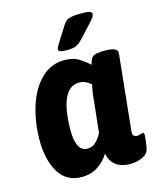

<svg xmlns="http://www.w3.org/2000/svg" viewBox="-110 -795 725 881"><g transform="rotate(-15 252.5 -355.0)"><path d="M170 8Q97 8 61 -51.5Q25 -111 25 -205Q25 -269 38.5 -328Q52 -387 78 -432.5Q104 -478 142 -504.5Q180 -531 230 -531Q273 -531 301.5 -512Q330 -493 345 -478Q350 -496 355.5 -506Q361 -516 373 -520Q385 -524 410 -525H422Q482 -525 480 -497L443 -138Q441 -122 446.5 -115.5Q452 -109 464 -109Q471 -109 478.5 -112Q486 -115 490 -115Q500 -115 497 -94Q496 -84 494.5 -70.5Q493 -57 489 -38Q483 -15 455.5 -3.5Q428 8 400 8Q360 8 334 -10Q308 -28 299 -68Q279 -35 246.5 -13.5Q214 8 170 8ZM229 -111Q251 -111 268.5 -127.5Q286 -144 297 -167L313 -315Q315 -342 318 -359.5Q321 -377 324 -390Q314 -400 300 -407Q286 -414 267 -414Q222 -414 198 -362.5Q174 -311 174 -210Q174 -164 187 -137.5Q200 -111 229 -111ZM254 -572Q231 -572 222.5 -575.5Q214 -579 214 -585Q214 -591 217.5 -597.5Q221 -604 228 -615L272 -685Q279 -697 287.5 -704Q296 -711 312.5 -714.5Q329 -718 360 -718Q388 -718 399 -714.5Q410 -711 410 -703Q410 -694 402 -683.5Q394 -673 382 -660L328 -602Q312 -585 297.5 -578.5Q283 -572 254 -572Z"/></g></svg>

Font: Asap Semi Condensed Semi Condensed Regular
Style: Bold Italic
Weight: 700
Width: 4
Italic angle: -6°
Designer: Pablo Cosgaya
Foundry: Omnibus-Type
Version: Version 3.001; ttfautohint (v1.8.4.7-5d5b)